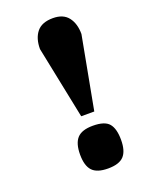

<svg xmlns="http://www.w3.org/2000/svg" viewBox="-121 -647 553 731"><g transform="rotate(-20 156.0 -281.0)"><path d="M213 -198H160L100 -492Q100 -535 120.5 -560.5Q141 -586 186 -586Q228 -586 248 -560Q268 -534 268 -492ZM106 -62Q106 -107 125 -128Q144 -149 189 -149Q237 -149 254.5 -128Q272 -107 272 -62Q272 -17 253 3.5Q234 24 189 24Q144 24 125 3.5Q106 -17 106 -62Z"/></g></svg>

Font: Bigshot One
Style: Regular
Weight: 400
Designer: Gesine Todt
Foundry: Gesine Todt
Version: Version 1.001